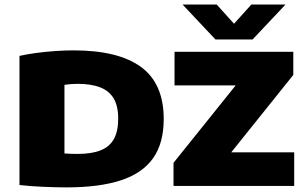

<svg xmlns="http://www.w3.org/2000/svg" viewBox="-20 -825 1362 852"><path d="M276 6.5Q228 6.5 171 4Q114 1.5 66.5 -4V-577Q99.5 -584.5 140.8 -590Q182 -595.5 225 -598.5Q268 -601.5 306.5 -601.5Q505 -601.5 605.8 -527.8Q706.5 -454 706.5 -297Q706.5 -189 658.8 -122.2Q611 -55.5 515.5 -24.5Q420 6.5 276 6.5ZM325 -142Q386.5 -142 426.2 -157.8Q466 -173.5 485.2 -207.8Q504.5 -242 504.5 -298.5Q504.5 -354 484.5 -388Q464.5 -422 424.2 -437.5Q384 -453 324 -453Q311 -453 294.2 -451.8Q277.5 -450.5 266 -448.5V-144Q281 -143 295.5 -142.5Q310 -142 325 -142ZM750 0V-102.5L1051.5 -478V-446H754.5V-595H1281.5V-492.5L980.5 -117V-149H1285.5V0ZM936 -650 790 -805H941.5L1034 -702.5H1003L1095.5 -805H1247L1101 -650Z"/></svg>

Font: Encode Sans SC SemiExpanded ExtraBold
Style: Regular
Weight: 800
Width: 6
Designer: Multiple Designers
Foundry: Impallari Type
Version: Version 3.002